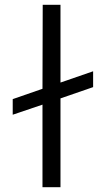

<svg xmlns="http://www.w3.org/2000/svg" viewBox="-20 -780 442 800"><path d="M157 0V-344L33 -302V-367L157 -410L158 -760H232V-436L368 -483V-417L232 -370V0Z"/></svg>

Font: Be Vietnam Pro Light
Style: Regular
Weight: 300
Designer: Lam Bao, Tony Le, Vietanh Nguyen
Foundry: Yellow Type Foundry
Version: Version 1.002; ttfautohint (v1.8.3)